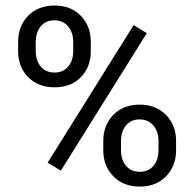

<svg xmlns="http://www.w3.org/2000/svg" viewBox="-20 -668 698 698"><path d="M419.9 -155.8V-121.6Q419.9 -87.4 438 -65.4Q456.1 -43.5 488 -43.5Q520 -43.5 538.1 -65.4Q556.2 -87.4 556.2 -121.6V-155.8Q556.2 -189.5 537.6 -211.7Q519 -233.9 487.5 -233.9Q456.1 -233.9 438 -211.9Q419.9 -189.9 419.9 -155.8ZM355.5 -121.6V-155.8Q355.5 -212.9 391.8 -250.2Q428.2 -287.6 487.5 -287.6Q546.9 -287.6 583.5 -250.2Q620.1 -212.9 620.1 -155.8V-121.6Q620.1 -64.5 583.7 -27.1Q547.4 10.3 488 10.3Q428.7 10.3 392.1 -27.1Q355.5 -64.5 355.5 -121.6ZM513.7 -547.4 201.2 -47.4 153.3 -76.7 465.8 -576.7ZM109.9 -515.6V-481.9Q109.9 -447.8 128.2 -426Q146.5 -404.3 178.2 -404.3Q210 -404.3 228 -426Q246.1 -447.8 246.1 -481.9V-515.6Q246.1 -549.8 227.8 -572Q209.5 -594.2 177.7 -594.2Q146 -594.2 127.9 -572Q109.9 -549.8 109.9 -515.6ZM45.9 -481.9V-515.6Q45.9 -573.2 82.3 -610.6Q118.7 -647.9 178.2 -647.9Q237.8 -647.9 273.9 -610.6Q310.1 -573.2 310.1 -515.6V-481.9Q310.1 -424.8 274.2 -387.7Q238.3 -350.6 178.5 -350.6Q118.7 -350.6 82.3 -387.7Q45.9 -424.8 45.9 -481.9Z"/></svg>

Font: Yantramanav
Style: Regular
Weight: 400
Version: Version 1.001;PS 1.0;hotconv 1.0.72;makeotf.lib2.5.5900; ttf